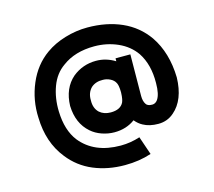

<svg xmlns="http://www.w3.org/2000/svg" viewBox="-109 -807 1174 1051"><g transform="rotate(-15 477.5 -281.5)"><path d="M872.1 -281.2Q868.7 -154.3 798.8 -94.7Q761.2 -61.5 709.5 -61.5Q659.2 -61.5 624 -81.1Q601.1 -93.3 582.5 -115.7Q533.2 -79.1 465.8 -79.1Q430.2 -79.1 395 -91.3Q359.9 -103.5 334.5 -126Q271 -181.2 267.6 -281.2Q270.5 -381.3 334.5 -436.5Q392.6 -483.4 467.8 -483.4Q524.4 -483.4 575.2 -452.1V-468.8H659.2L657.2 -233.4Q657.2 -203.6 668.9 -186.5Q677.2 -171.9 704.1 -171.9Q722.2 -171.9 734.4 -188.5Q754.4 -216.8 754.4 -281.2Q755.9 -385.7 709.5 -456.1Q673.3 -507.8 611.6 -535.2Q549.8 -562.5 479 -562.5Q369.1 -562.5 296.9 -508.3Q245.6 -472.7 221.7 -408Q197.8 -343.3 200.2 -267.6Q203.6 -160.2 252.9 -96.7Q330.6 0 480 0Q535.6 0 589.4 -17.6L625 86.4Q556.2 109.4 475.1 109.4Q377.9 109.4 297.6 75.7Q217.3 42 163.6 -26.9Q86.9 -122.6 83.5 -263.7Q78.6 -364.3 117.4 -455.6Q156.2 -546.9 231.4 -600.1Q279.3 -634.3 342.5 -653.1Q405.8 -671.9 468.8 -671.9Q578.1 -671.9 663.3 -634Q748.5 -596.2 802.2 -520Q868.7 -422.4 872.1 -281.2ZM556.2 -281.2Q556.2 -282.7 555.9 -287.6Q555.7 -292.5 555.7 -293.9Q555.7 -295.4 555.4 -299.6Q555.2 -303.7 554.9 -305.2Q554.7 -306.6 554.2 -310.3Q553.7 -314 553.5 -315.9Q553.2 -317.9 552.5 -320.8Q551.8 -323.7 551 -326.2Q550.3 -328.6 549.3 -331.3Q548.3 -334 546.9 -336.4Q538.6 -353 518.8 -363Q499 -373 478 -373Q437 -374.5 410.6 -351.1Q383.8 -324.2 385.3 -281.2Q383.8 -236.8 410.6 -211.4Q435.5 -189.5 474.1 -189.5Q528.8 -189.5 546.9 -225.1Q550.8 -233.9 552.7 -244.4Q554.7 -254.9 554.9 -259.8Q555.2 -264.6 556.2 -281.2Z"/></g></svg>

Font: Manrope3 ExtraBold
Style: Bold
Weight: 800
Width: 4
Designer: Mikhail Sharanda
Foundry: Mikhail Sharanda
Version: Version 3.000;PS 003.000;hotconv 1.0.88;makeotf.lib2.5.64775